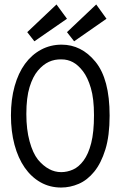

<svg xmlns="http://www.w3.org/2000/svg" viewBox="-20 -830 540 860"><path d="M254 10Q203 10 161.5 -13.5Q120 -37 90.5 -79.5Q61 -122 45 -181.5Q29 -241 29 -313Q29 -385 45.5 -444Q62 -503 92 -544Q122 -585 164 -607.5Q206 -630 256 -630Q300 -630 338 -611Q376 -592 407.5 -553.5Q439 -515 455 -455Q471 -395 471 -312Q471 -222 452 -160.5Q433 -99 402 -61Q371 -23 332.5 -6.5Q294 10 254 10ZM150 -115Q197 -59 254 -59Q281 -59 307 -70.5Q333 -82 354.5 -111Q376 -140 388.5 -189Q401 -238 401 -314Q401 -388 387 -435.5Q373 -483 351.5 -511Q330 -539 306.5 -551.5Q283 -564 256 -564Q225 -565 199 -553Q173 -541 150 -514Q127 -487 112.5 -440Q98 -393 98 -319Q98 -250 112.5 -197Q127 -144 150 -115ZM411 -810 457 -746 312 -645 280 -686ZM233 -810 280 -746 134 -645 102 -686Z"/></svg>

Font: Inconsolata
Style: Regular
Weight: 400
Designer: Raph Levien, Kirill Tkachev
Foundry: Cyreal
Version: Version 1.013